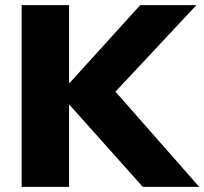

<svg xmlns="http://www.w3.org/2000/svg" viewBox="-20 -725 793 745"><path d="M64 0V-705H248V-403H250L524 -705H742L394 -333V-408L753 0H534L250 -318H248V0Z"/></svg>

Font: Nunito Sans 12pt Black
Style: Regular
Weight: 900
Designer: Vernon Adams
Foundry: Vernon Adams
Version: Version 3.101;gftools[0.9.27]